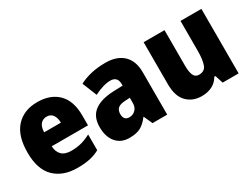

<svg xmlns="http://www.w3.org/2000/svg" viewBox="-53 -989 1856 1425"><g transform="rotate(-30 874.5 -276.5)"><path d="M287 -563Q399 -563 463.5 -499Q528 -435 528 -310V-225H217Q219 -177 246 -150Q273 -123 328 -123Q374 -123 413 -133Q452 -143 495 -166V-31Q457 -10 412 0Q367 10 304 10Q181 10 109.5 -60Q38 -130 38 -273Q38 -418 105 -490.5Q172 -563 287 -563ZM293 -435Q263 -435 242.5 -413.5Q222 -392 220 -343H364Q363 -386 345 -410.5Q327 -435 293 -435Z M872 -563Q968 -563 1022.5 -512Q1077 -461 1077 -363V0H951L918 -73H915Q883 -30 847 -10Q811 10 749 10Q677 10 636.5 -39Q596 -88 596 -169Q596 -258 652 -301Q708 -344 814 -349L898 -352V-362Q898 -398 882 -414Q866 -430 837 -430Q807 -430 771.5 -419.5Q736 -409 697 -389L647 -513Q692 -537 748 -550Q804 -563 872 -563ZM860 -245Q815 -243 796 -226.5Q777 -210 777 -178Q777 -123 825 -123Q856 -123 877.5 -144.5Q899 -166 899 -202V-247Z M1689 -553V0H1552L1530 -69H1520Q1497 -28 1458 -9Q1419 10 1371 10Q1292 10 1243 -40Q1194 -90 1194 -193V-553H1373V-249Q1373 -194 1386 -166Q1399 -138 1430 -138Q1480 -138 1495 -180Q1510 -222 1510 -299V-553Z"/></g></svg>

Font: Noto Sans Hebrew SemiCondensed Black
Style: Regular
Weight: 900
Width: 4
Designer: Ben Nathan
Foundry: Google LLC
Version: Version 3.001; ttfautohint (v1.8.4.7-5d5b)